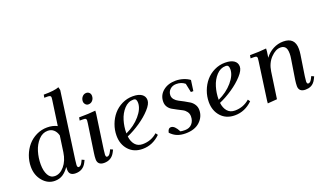

<svg xmlns="http://www.w3.org/2000/svg" viewBox="-75 -1202 2797 1665"><g transform="rotate(-20 1323.5 -369.0)"><path d="M50.8 -178.2Q50.8 -231 69.3 -280.8Q87.9 -330.6 120.1 -368.4Q152.3 -406.2 199.2 -429.2Q246.1 -452.1 298.8 -452.1Q351.6 -452.1 391.1 -431.2L423.8 -662.1Q425.8 -675.8 425.8 -682.1Q425.8 -693.4 418.9 -697.8Q412.1 -702.1 395 -702.1H365.2L370.1 -729Q470.2 -729 511.2 -746.1L518.1 -717.8L433.1 -104Q428.2 -68.8 428.2 -58.1Q428.2 -35.2 440.9 -35.2Q460 -35.2 475.1 -64.9L485.8 -86.9L508.8 -76.2L498 -54.2Q466.8 6.8 397.9 6.8Q337.9 6.8 337.9 -47.9Q337.9 -64.5 338.9 -73.2Q312.5 -34.7 281 -13.9Q249.5 6.8 206.1 6.8Q142.1 6.8 96.4 -46.9Q50.8 -100.6 50.8 -178.2ZM138.2 -169.9Q138.2 -108.4 159.4 -70.3Q180.7 -32.2 220.2 -32.2Q268.6 -32.2 308.1 -78.9Q347.7 -125.5 358.9 -201.2L379.9 -349.1Q370.6 -383.8 348.6 -403.3Q326.7 -422.9 293.9 -422.9Q245.6 -422.9 209 -383.1Q172.4 -343.3 155.3 -286.6Q138.2 -230 138.2 -169.9Z M585.9 -411.1 590.8 -439Q679.2 -439 742.7 -445.8L740.7 -418L695.8 -104Q690.9 -68.8 690.9 -58.1Q690.9 -35.2 703.6 -35.2Q722.7 -35.2 737.8 -64.9L749 -86.9L772 -76.2L760.7 -54.2Q729.5 6.8 660.6 6.8Q631.8 6.8 616.5 -7.1Q601.1 -21 601.1 -47.9Q601.1 -71.8 606 -105L644 -363.8Q647 -380.9 647 -391.1Q647 -402.8 640.6 -407Q634.3 -411.1 616.7 -411.1ZM668 -558.1Q668 -582 683.1 -599.6Q698.2 -617.2 720.7 -617.2Q736.8 -617.2 748.3 -606.2Q759.8 -595.2 759.8 -576.2Q759.8 -551.3 744.6 -534.2Q729.5 -517.1 706.1 -517.1Q689.9 -517.1 679 -529.8Q668 -542.5 668 -558.1Z M841.3 -178.2Q841.3 -231 859.9 -280.8Q878.4 -330.6 910.6 -368.4Q942.9 -406.2 989.7 -429.2Q1036.6 -452.1 1089.4 -452.1Q1142.1 -452.1 1170.9 -432.4Q1199.7 -412.6 1199.7 -377Q1199.7 -342.3 1156.7 -295.2Q1113.8 -248 1052.7 -206.8Q991.7 -165.5 930.7 -139.2Q936 -91.3 961.2 -61.8Q986.3 -32.2 1030.8 -32.2Q1108.4 -32.2 1166.5 -83L1180.7 -63Q1109.4 6.8 1016.6 6.8Q936.5 6.8 888.9 -45.7Q841.3 -98.1 841.3 -178.2ZM928.7 -168Q1009.8 -205.1 1062.3 -266.4Q1114.7 -327.6 1114.7 -382.8Q1114.7 -402.3 1108.4 -412.6Q1102.1 -422.9 1084.5 -422.9Q1036.1 -422.9 999.5 -383.1Q962.9 -343.3 945.8 -286.6Q928.7 -230 928.7 -169.9Z M1275.4 -47.9Q1282.2 -86.9 1309.6 -86.9Q1343.3 -86.9 1374.5 -24.9Q1391.6 -21 1416.5 -21Q1457.5 -21 1481.4 -47.4Q1505.4 -73.7 1505.4 -116.2Q1505.4 -140.6 1491.7 -159.4Q1478 -178.2 1457.8 -188.7Q1437.5 -199.2 1413.8 -211.4Q1390.1 -223.6 1369.9 -235.4Q1349.6 -247.1 1335.9 -267.8Q1322.3 -288.6 1322.3 -315.9Q1322.3 -376 1368.2 -414.1Q1414.1 -452.1 1485.4 -452.1Q1520.5 -452.1 1555.2 -441.2Q1589.8 -430.2 1613.3 -412.1L1599.6 -314H1576.7L1559.6 -396Q1528.3 -422.9 1480.5 -422.9Q1445.3 -422.9 1422.4 -401.1Q1399.4 -379.4 1399.4 -347.2Q1399.4 -326.2 1413.8 -308.8Q1428.2 -291.5 1449.5 -280.8Q1470.7 -270 1495.8 -256.6Q1521 -243.2 1542.2 -229.7Q1563.5 -216.3 1577.9 -193.8Q1592.3 -171.4 1592.3 -143.1Q1592.3 -81.1 1544.9 -36.6Q1497.6 7.8 1412.6 7.8Q1369.6 7.8 1336.7 -5.1Q1303.7 -18.1 1275.4 -47.9Z M1692.9 -178.2Q1692.9 -231 1711.4 -280.8Q1730 -330.6 1762.2 -368.4Q1794.4 -406.2 1841.3 -429.2Q1888.2 -452.1 1940.9 -452.1Q1993.7 -452.1 2022.5 -432.4Q2051.3 -412.6 2051.3 -377Q2051.3 -342.3 2008.3 -295.2Q1965.3 -248 1904.3 -206.8Q1843.3 -165.5 1782.2 -139.2Q1787.6 -91.3 1812.7 -61.8Q1837.9 -32.2 1882.3 -32.2Q1960 -32.2 2018.1 -83L2032.2 -63Q1960.9 6.8 1868.2 6.8Q1788.1 6.8 1740.5 -45.7Q1692.9 -98.1 1692.9 -178.2ZM1780.3 -168Q1861.3 -205.1 1913.8 -266.4Q1966.3 -327.6 1966.3 -382.8Q1966.3 -402.3 1960 -412.6Q1953.6 -422.9 1936 -422.9Q1887.7 -422.9 1851.1 -383.1Q1814.5 -343.3 1797.4 -286.6Q1780.3 -230 1780.3 -169.9Z M2163.1 -411.1 2168 -439Q2255.4 -439 2318.8 -445.8L2316.9 -418L2309.1 -363.8Q2339.8 -405.8 2384.5 -429Q2429.2 -452.1 2478 -452.1Q2585 -452.1 2585 -345.2Q2585 -320.3 2581.1 -294.9L2551.8 -104Q2546.9 -68.8 2546.9 -58.1Q2546.9 -35.2 2560.1 -35.2Q2578.6 -35.2 2593.8 -64.9L2605 -86.9L2627.9 -76.2L2617.2 -54.2Q2607.9 -35.6 2596.2 -23.2Q2584.5 -10.7 2571.3 -4.4Q2558.1 2 2545.4 4.4Q2532.7 6.8 2518.1 6.8Q2489.3 6.8 2473.6 -7.1Q2458 -21 2458 -47.9Q2458 -71.8 2462.9 -105L2492.2 -290Q2496.1 -313 2496.1 -334Q2496.1 -358.9 2491 -375.2Q2485.8 -391.6 2476.3 -398.9Q2466.8 -406.2 2458 -408.7Q2449.2 -411.1 2437 -411.1Q2392.6 -411.1 2347.7 -364.3Q2302.7 -317.4 2292 -244.1L2256.8 0L2169.9 6.8L2171.9 -17.1L2220.2 -363.8Q2223.1 -380.9 2223.1 -391.1Q2223.1 -402.8 2216.8 -407Q2210.4 -411.1 2192.9 -411.1Z"/></g></svg>

Font: Dihjauti S
Style: Bold Italic
Weight: 700
Italic angle: -9°
Designer: T. Christopher White
Version: Version 3.0.0